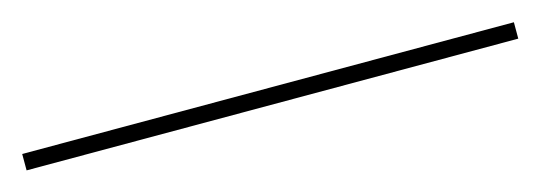

<svg xmlns="http://www.w3.org/2000/svg" viewBox="-23 42 604 215"><g transform="rotate(-15 279.0 149.5)"><path d="M-5.5 140.5V159.5H564.5V140.5Z"/></g></svg>

Font: Bodoni* 11pt
Style: Bold
Weight: 700
Version: Version 2.3